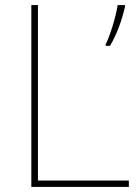

<svg xmlns="http://www.w3.org/2000/svg" viewBox="-20 -734 546 754"><path d="M103 0H486V-25H129V-714H103ZM471 -708V-714H442C436 -671 411 -590 395 -560V-554H412C440 -601 459 -656 471 -708Z"/></svg>

Font: Noto Sans Malayalam Thin
Style: Regular
Weight: 100
Designer: Jelle Bosma - Monotype Design Team
Foundry: Monotype Imaging Inc.
Version: Version 2.104